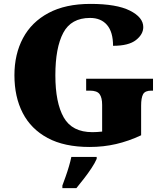

<svg xmlns="http://www.w3.org/2000/svg" viewBox="-20 -744 850 985"><path d="M440 10Q310 10 224.5 -36Q139 -82 96.5 -164.5Q54 -247 54 -358Q54 -466 98 -548.5Q142 -631 229 -677.5Q316 -724 444 -724Q578 -724 646.5 -689.5Q715 -655 715 -605Q715 -568 677.5 -538.5Q640 -509 560 -509Q560 -580 529 -616Q498 -652 442 -652Q345 -652 304.5 -575.5Q264 -499 264 -358Q264 -217 307 -141.5Q350 -66 454 -66Q476 -66 504 -69V-206Q504 -243 491 -261Q478 -279 441 -279H422V-340H765V-279H756Q724 -279 714 -260.5Q704 -242 704 -202V-50Q640 -20 575.5 -5Q511 10 440 10ZM300 208Q307 189 316.5 162.5Q326 136 334 108.5Q342 81 346 61H476V71Q467 92 449.5 118.5Q432 145 411 172Q390 199 372 221H300Z"/></svg>

Font: Noto Serif Sinhala Black
Style: Regular
Weight: 900
Designer: Jelle Bosma - Monotype Design Team
Foundry: Monotype Imaging Inc.
Version: Version 2.007; ttfautohint (v1.8.4.7-5d5b)